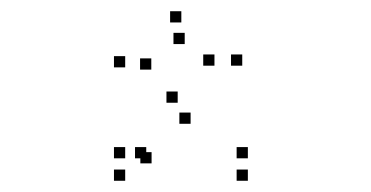

<svg xmlns="http://www.w3.org/2000/svg" viewBox="-20 -862 660 342"><path d="M203 -742V-762H183V-742ZM249.5 -738V-758H229.5V-738ZM309 -783.5V-803.5H289V-783.5ZM362 -745V-765H342V-745ZM296.5 -679V-699H276.5V-679ZM203 -580V-600H183V-580ZM203 -540V-560H183V-540ZM421.5 -540V-560H401.5V-540ZM421.5 -580V-600H401.5V-580ZM240.5 -580V-600H220.5V-580ZM250 -571V-591H230V-571ZM319.5 -641.5V-661.5H299.5V-641.5ZM411.5 -745V-765H391.5V-745ZM303 -822V-842H283V-822Z"/></svg>

Font: Monaspace Krypton Dots Var
Style: Regular
Weight: 400
Designer: Riley Cran and the Lettermatic Team
Version: Version 1.100 (Monaspace Krypton Dots)